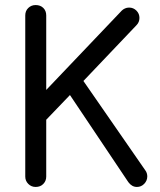

<svg xmlns="http://www.w3.org/2000/svg" viewBox="-20 -730 633 760"><path d="M121 10Q104 10 92 -2Q80 -14 80 -31V-669Q80 -687 92 -698.5Q104 -710 121 -710Q140 -710 151.5 -698.5Q163 -687 163 -669V-374L462 -688Q467 -693 474.5 -696.5Q482 -700 491 -700Q508 -700 520 -688Q532 -676 532 -659Q532 -642 520 -630L285 -383L289 -440L555 -56Q559 -51 561 -44.5Q563 -38 563 -32Q563 -15 551 -2.5Q539 10 522 10Q502 10 488 -9L236 -385L283 -381L163 -256V-31Q163 -14 151.5 -2Q140 10 121 10Z"/></svg>

Font: National Park
Style: Regular
Weight: 400
Designer: Andrea Herstowski, Ben Hoepner
Version: Version 1.009